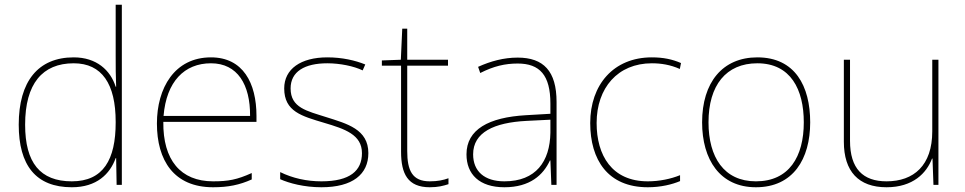

<svg xmlns="http://www.w3.org/2000/svg" viewBox="-20 -780 4071 810"><path d="M283 10C388 10 444 -46 468 -113H470L472 0H494V-760H468V-543C468 -501 468 -459 470 -414H468C446 -484 387 -538 291 -538C141 -538 59 -437 59 -254C59 -83 131 10 283 10ZM283 -15C149 -15 86 -94 86 -254C86 -427 159 -513 291 -513C410 -513 468 -426 468 -266V-263C468 -107 416 -15 283 -15Z M870 -538C716 -538 642 -408 642 -259C642 -104 713 10 879 10C943 10 991 0 1042 -23V-50C980 -22 943 -15 879 -15C742 -15 667 -105 669 -266H1062V-291C1062 -430 1005 -538 870 -538ZM870 -513C982 -513 1036 -423 1035 -291H670C682 -436 758 -513 870 -513Z M1534 -134C1534 -235 1444 -258 1356 -286C1275 -312 1206 -325 1206 -407C1206 -478 1265 -513 1361 -513C1414 -513 1473 -501 1510 -483L1521 -508C1479 -525 1424 -538 1361 -538C1249 -538 1179 -489 1179 -407C1179 -309 1254 -290 1347 -262C1435 -236 1507 -212 1507 -134C1507 -60 1457 -15 1336 -15C1274 -15 1215 -28 1162 -54V-24C1200 -7 1263 10 1336 10C1468 10 1534 -45 1534 -134Z M1793 -15C1719 -15 1698 -61 1698 -143V-503H1870V-528H1698V-659H1677L1671 -528L1591 -525V-503H1672V-140C1672 -47 1700 10 1793 10C1828 10 1850 4 1872 -3V-28C1850 -20 1826 -15 1793 -15Z M2164 -537C2105 -537 2050 -522 1997 -498L2006 -472C2063 -501 2111 -512 2164 -512C2257 -512 2302 -463 2302 -343V-300L2199 -294C2042 -285 1948 -234 1948 -129C1948 -45 2002 10 2108 10C2216 10 2272 -42 2300 -103H2302L2306 0H2328V-350C2328 -480 2273 -537 2164 -537ZM2201 -270 2302 -275V-220C2300 -99 2241 -15 2108 -15C2023 -15 1976 -58 1976 -129C1976 -222 2065 -263 2201 -270Z M2713 10C2768 10 2816 -2 2849 -16V-41C2810 -25 2761 -15 2713 -15C2561 -15 2497 -125 2497 -261C2497 -409 2586 -513 2730 -513C2768 -513 2808 -507 2848 -489L2853 -514C2816 -530 2778 -538 2730 -538C2568 -538 2470 -422 2470 -261C2470 -106 2544 10 2713 10Z M3398 -264C3398 -417 3334 -538 3175 -538C3028 -538 2942 -432 2942 -264C2942 -107 3017 10 3169 10C3326 10 3398 -109 3398 -264ZM2969 -264C2969 -420 3043 -513 3175 -513C3316 -513 3371 -402 3371 -264C3371 -119 3309 -15 3169 -15C3034 -15 2969 -117 2969 -264Z M3939 -528H3913V-226C3913 -82 3835 -15 3720 -15C3621 -15 3566 -68 3566 -186V-528H3540V-182C3540 -57 3602 10 3720 10C3832 10 3889 -50 3912 -111H3914L3918 0H3939Z"/></svg>

Font: Noto Sans Sinhala Thin
Style: Regular
Weight: 100
Designer: Jelle Bosma - Monotype Design Team
Foundry: Monotype Imaging Inc.
Version: Version 2.006